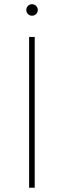

<svg xmlns="http://www.w3.org/2000/svg" viewBox="-20 -885 301 905"><path d="M143.6 -710.9V0H117.2V-710.9ZM104 -837.9Q104 -849.1 111.8 -857.2Q119.6 -865.2 130.9 -865.2Q142.1 -865.2 150.1 -857.2Q158.2 -849.1 158.2 -837.9Q158.2 -826.7 150.1 -818.8Q142.1 -811 130.9 -811Q119.6 -811 111.8 -818.8Q104 -826.7 104 -837.9Z"/></svg>

Font: Vazirmatn RD UI Thin
Style: Regular
Weight: 100
Designer: Saber Rastikerdar
Foundry: Saber Rastikerdar
Version: Version 33.003